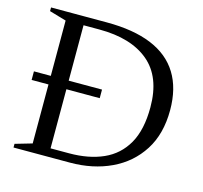

<svg xmlns="http://www.w3.org/2000/svg" viewBox="-100 -796 958 907"><g transform="rotate(15 379.0 -342.5)"><path d="M41 -330.5V-372.5H374V-330.5ZM616.5 -350.5Q616.5 -499 530.2 -571.2Q444 -643.5 288.5 -643.5H158V-685H314Q444.5 -685 532.8 -648.8Q621 -612.5 665.5 -540.2Q710 -468 710 -361.5Q710 -245 658.5 -164.5Q607 -84 518 -42Q429 0 317 0H158V-41.5H301.5Q397.5 -41.5 468.2 -73Q539 -104.5 577.8 -172.5Q616.5 -240.5 616.5 -350.5ZM41 0V-18L123.5 -42V-643L41 -667V-685H211V0Z"/></g></svg>

Font: Newsreader 36pt
Style: Regular
Weight: 400
Designer: Hugues Gentile
Foundry: Production Type
Version: Version 1.003